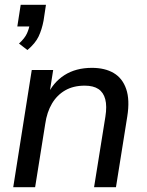

<svg xmlns="http://www.w3.org/2000/svg" viewBox="-20 -778 612 798"><path d="M94 -570 59 -597Q83 -619 92 -639Q101 -659 104 -679L127 -668H52L66 -758H171L161 -692Q154 -655 140.5 -626.5Q127 -598 94 -570ZM35 0 112 -487H201L184 -379H175Q200 -435 247.5 -465.5Q295 -496 362 -496Q416 -496 452.5 -474.5Q489 -453 504.5 -408Q520 -363 509 -294L462 0H371L418 -293Q425 -337 417.5 -365.5Q410 -394 389 -408Q368 -422 332 -422Q285 -422 251 -402.5Q217 -383 196 -347.5Q175 -312 168 -263L126 0Z"/></svg>

Font: Nunito Sans 12pt ExtraLight 12pt Medium
Style: Italic
Weight: 500
Italic angle: -9°
Version: Version 3.101;gftools[0.9.27]